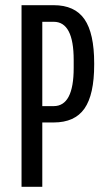

<svg xmlns="http://www.w3.org/2000/svg" viewBox="-20 -720 403 740"><path d="M63 0V-700H187Q268 -700 305.5 -646Q343 -592 343 -476V-471Q343 -355 305.5 -301.5Q268 -248 187 -248H143V0ZM143 -311H187Q264 -311 264 -458V-489Q264 -636 187 -636H143Z"/></svg>

Font: Pathway Gothic One
Style: Regular
Weight: 400
Version: Version 1.003; ttfautohint (v1.8.4.7-5d5b);gftools[0.9.26]